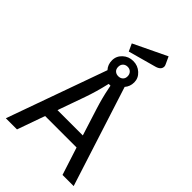

<svg xmlns="http://www.w3.org/2000/svg" viewBox="-291 -1112 1217 1217"><g transform="rotate(45 317.0 -503.5)"><path d="M253 -671Q229 -697 229 -735.5Q229 -774 258 -801Q287 -828 328 -828Q369 -828 398.5 -801Q428 -774 428 -736.5Q428 -699 405 -673L621 0H521L461 -186H179L113 0H13ZM273 -451 208 -268H435L377 -451Q354 -524 341 -590L336 -615H320Q299 -524 273 -451ZM492 -942Q492 -912 450 -901L265 -850L242 -900L465 -1007L488 -957Q492 -949 492 -942ZM328.5 -777Q310 -777 298 -765.5Q286 -754 286 -734Q286 -714 298 -703Q310 -692 328.5 -692Q347 -692 359 -703Q371 -714 371 -733.5Q371 -753 359 -765Q347 -777 328.5 -777Z"/></g></svg>

Font: Voces
Style: Regular
Weight: 400
Designer: Ana Paula Megda, Pablo Ugerman
Foundry: Ana Paula Megda, Pablo Ugerman
Version: Version 1.003